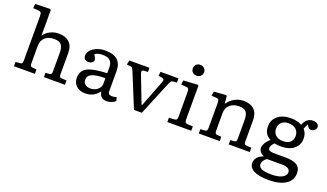

<svg xmlns="http://www.w3.org/2000/svg" viewBox="-87 -1379 3784 2222"><g transform="rotate(20 1805.0 -268.0)"><path d="M61 0V-53L116 -57Q135 -59 140.5 -69Q146 -79 146 -104V-644Q146 -678 138 -690Q130 -702 99 -704L40 -708L46 -761L227 -766L239 -755V-442H240Q266 -483 316 -508Q366 -533 421 -533Q504 -533 551.5 -489Q599 -445 599 -362V-98Q599 -82 603 -70Q607 -58 632 -56L689 -53V0H430V-53L473 -56Q493 -58 499.5 -65.5Q506 -73 506 -97V-328Q506 -392 482 -424Q458 -456 392 -456Q322 -456 280.5 -418Q239 -380 239 -317V-102Q239 -80 244.5 -70.5Q250 -61 266 -59L319 -53V0Z M940 14Q873 14 831.5 -24Q790 -62 790 -124Q790 -181 819 -216.5Q848 -252 916.5 -270Q985 -288 1103 -293V-364Q1103 -416 1077 -445.5Q1051 -475 980 -475Q952 -475 925.5 -467.5Q899 -460 887 -448Q902 -426 908.5 -411.5Q915 -397 915 -389Q915 -367 897 -353.5Q879 -340 855 -340Q792 -340 792 -401Q792 -436 820 -466Q848 -496 894.5 -514.5Q941 -533 995 -533Q1196 -533 1196 -353V-105Q1196 -61 1245 -61Q1273 -61 1300 -71L1312 -26Q1295 -10 1266 2Q1237 14 1208 14Q1163 14 1140 -7.5Q1117 -29 1110 -72Q1048 14 940 14ZM979 -60Q1013 -60 1041 -74Q1069 -88 1086 -112Q1103 -136 1103 -164V-232Q991 -231 940 -209Q889 -187 889 -137Q889 -100 913.5 -80Q938 -60 979 -60Z M1539 0 1371 -411Q1359 -439 1350 -450Q1341 -461 1320 -462L1282 -465L1293 -519H1541V-468L1495 -466Q1473 -465 1468.5 -453.5Q1464 -442 1474 -416L1601 -86H1609L1734 -409Q1745 -436 1739 -448Q1733 -460 1709 -463L1671 -468L1677 -519H1898V-467L1855 -464Q1837 -463 1828 -454Q1819 -445 1805 -410L1636 0Z M2083 -620Q2053 -620 2033.5 -638.5Q2014 -657 2014 -686Q2014 -715 2033.5 -734Q2053 -753 2083 -753Q2113 -753 2133 -734.5Q2153 -716 2153 -687Q2153 -658 2133.5 -639Q2114 -620 2083 -620ZM1950 0V-53L2017 -57Q2038 -59 2044.5 -69.5Q2051 -80 2051 -108V-398Q2051 -434 2043.5 -445.5Q2036 -457 2012 -458L1952 -462L1960 -516L2131 -526L2144 -519V-104Q2144 -85 2149 -72Q2154 -59 2179 -57L2245 -53V0Z M2337 0V-53L2394 -57Q2408 -58 2415 -67Q2422 -76 2422 -105V-401Q2422 -433 2415 -445Q2408 -457 2385 -458L2327 -462L2335 -515L2480 -526L2493 -519L2501 -430H2507Q2537 -477 2589 -505Q2641 -533 2698 -533Q2782 -533 2828.5 -489Q2875 -445 2875 -362V-97Q2875 -77 2881 -67.5Q2887 -58 2909 -56L2965 -53V0H2706V-53L2750 -56Q2768 -58 2775 -65.5Q2782 -73 2782 -98V-328Q2782 -392 2759 -424Q2736 -456 2670 -456Q2600 -456 2557.5 -418Q2515 -380 2515 -317V-102Q2515 -78 2520.5 -68.5Q2526 -59 2542 -57L2595 -53V0Z M3281 230Q3161 230 3098 198.5Q3035 167 3035 106Q3035 69 3057.5 41.5Q3080 14 3132 -8V-12Q3107 -20 3088.5 -42Q3070 -64 3070 -89Q3070 -115 3084.5 -144Q3099 -173 3141 -213V-216Q3061 -253 3061 -353Q3061 -434 3121.5 -482.5Q3182 -531 3282 -531Q3361 -531 3416 -500Q3451 -592 3532 -592Q3564 -592 3584 -577Q3604 -562 3604 -539Q3604 -517 3585 -500Q3566 -483 3543 -483Q3514 -483 3500 -510L3489 -531Q3472 -504 3458 -468Q3498 -424 3498 -358Q3498 -279 3439.5 -231.5Q3381 -184 3284 -184Q3261 -184 3237 -186.5Q3213 -189 3201 -193Q3161 -153 3161 -124Q3161 -99 3181.5 -91Q3202 -83 3236 -83H3373Q3463 -83 3513 -55Q3563 -27 3563 46Q3563 133 3487.5 181.5Q3412 230 3281 230ZM3280 -250Q3339 -250 3370 -278Q3401 -306 3401 -355Q3401 -405 3367.5 -436Q3334 -467 3274 -467Q3219 -467 3188.5 -437.5Q3158 -408 3158 -358Q3158 -310 3191.5 -280Q3225 -250 3280 -250ZM3289 159Q3371 159 3418.5 134Q3466 109 3466 70Q3466 8 3364 8H3180Q3129 42 3129 89Q3129 123 3166 141Q3203 159 3289 159Z"/></g></svg>

Font: Literata 7pt
Style: Regular
Weight: 400
Designer: Latin by Veronika Burian and Jose Scaglione. Greek by Irene Vlachou. Cyrillic by Vera Evstafieva.
Foundry: TypeTogether
Version: Version 3.002